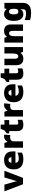

<svg xmlns="http://www.w3.org/2000/svg" viewBox="2362 -3066 944 5708"><g transform="rotate(-90 2834.0 -212.0)"><path d="M211 0 0 -553H199L293 -226Q295 -222 298.5 -204Q302 -186 302 -170H305Q305 -187 308.5 -202Q312 -217 314 -225L412 -553H611L400 0Z M926 -563Q1047 -563 1117 -500Q1187 -437 1187 -310V-225H846Q848 -182 878.5 -154Q909 -126 967 -126Q1019 -126 1062 -136Q1105 -146 1151 -168V-31Q1111 -10 1063.5 0Q1016 10 944 10Q860 10 794.5 -19.5Q729 -49 691 -112Q653 -175 653 -273Q653 -373 687.5 -437Q722 -501 783.5 -532Q845 -563 926 -563ZM933 -433Q899 -433 876.5 -412Q854 -391 850 -345H1014Q1013 -382 992.5 -407.5Q972 -433 933 -433Z M1629 -563Q1645 -563 1662 -561Q1679 -559 1687 -557L1670 -377Q1660 -379 1645.5 -381Q1631 -383 1605 -383Q1581 -383 1553.5 -376Q1526 -369 1506 -345.5Q1486 -322 1486 -272V0H1295V-553H1437L1467 -465H1476Q1499 -506 1540.5 -534.5Q1582 -563 1629 -563Z M2035 -141Q2061 -141 2082.5 -146.5Q2104 -152 2127 -160V-21Q2096 -8 2061 1Q2026 10 1972 10Q1918 10 1877.5 -7Q1837 -24 1814 -65.5Q1791 -107 1791 -182V-410H1724V-488L1809 -548L1858 -664H1983V-553H2119V-410H1983V-195Q1983 -141 2035 -141Z M2558 -563Q2574 -563 2591 -561Q2608 -559 2616 -557L2599 -377Q2589 -379 2574.5 -381Q2560 -383 2534 -383Q2510 -383 2482.5 -376Q2455 -369 2435 -345.5Q2415 -322 2415 -272V0H2224V-553H2366L2396 -465H2405Q2428 -506 2469.5 -534.5Q2511 -563 2558 -563Z M2922 -563Q3043 -563 3113 -500Q3183 -437 3183 -310V-225H2842Q2844 -182 2874.5 -154Q2905 -126 2963 -126Q3015 -126 3058 -136Q3101 -146 3147 -168V-31Q3107 -10 3059.5 0Q3012 10 2940 10Q2856 10 2790.5 -19.5Q2725 -49 2687 -112Q2649 -175 2649 -273Q2649 -373 2683.5 -437Q2718 -501 2779.5 -532Q2841 -563 2922 -563ZM2929 -433Q2895 -433 2872.5 -412Q2850 -391 2846 -345H3010Q3009 -382 2988.5 -407.5Q2968 -433 2929 -433Z M3562 -141Q3588 -141 3609.5 -146.5Q3631 -152 3654 -160V-21Q3623 -8 3588 1Q3553 10 3499 10Q3445 10 3404.5 -7Q3364 -24 3341 -65.5Q3318 -107 3318 -182V-410H3251V-488L3336 -548L3385 -664H3510V-553H3646V-410H3510V-195Q3510 -141 3562 -141Z M4289 -553V0H4145L4121 -69H4110Q4084 -27 4039 -8.5Q3994 10 3943 10Q3889 10 3845 -11Q3801 -32 3775.5 -77Q3750 -122 3750 -193V-553H3941V-251Q3941 -197 3956.5 -169Q3972 -141 4007 -141Q4061 -141 4079.5 -185Q4098 -229 4098 -311V-553Z M4767 -563Q4853 -563 4907 -515Q4961 -467 4961 -360V0H4770V-302Q4770 -357 4754 -385Q4738 -413 4703 -413Q4649 -413 4630.5 -369Q4612 -325 4612 -242V0H4421V-553H4565L4591 -480H4598Q4624 -519 4666.5 -541Q4709 -563 4767 -563Z M5268 -563Q5326 -563 5361.5 -540.5Q5397 -518 5419 -485H5423L5437 -553H5602V1Q5602 118 5529.5 179Q5457 240 5307 240Q5240 240 5189 233Q5138 226 5091 208V49Q5141 70 5186 80.5Q5231 91 5296 91Q5411 91 5411 9V-1Q5411 -30 5417 -70H5411Q5392 -37 5357 -13.5Q5322 10 5265 10Q5177 10 5122 -63Q5067 -136 5067 -276Q5067 -416 5123 -489.5Q5179 -563 5268 -563ZM5340 -415Q5261 -415 5261 -273Q5261 -201 5281 -169.5Q5301 -138 5343 -138Q5390 -138 5408 -167.5Q5426 -197 5426 -256V-279Q5426 -344 5408.5 -379.5Q5391 -415 5340 -415Z"/></g></svg>

Font: Noto Sans Oriya Blk
Style: Regular
Weight: 900
Designer: Amélie Bonet and Sol Matas
Foundry: Google LLC
Version: Version 2.006; ttfautohint (v1.8.4.7-5d5b)